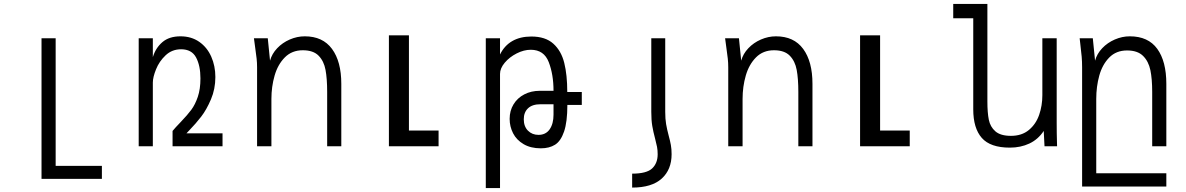

<svg xmlns="http://www.w3.org/2000/svg" viewBox="-20 -745 6040 978"><path d="M191.5 -550H263.5V100H499V166H191.5Z M686.5 -550H758.5V-454Q772.5 -500.5 807 -530.2Q841.5 -560 899.5 -560Q954.5 -560 994.8 -532Q1035 -504 1056 -456.5Q1077 -409 1077 -352.5Q1077 -291.5 1054.5 -238.8Q1032 -186 1004.8 -150.8Q977.5 -115.5 944.5 -81.5L930 -66H1113.5V0H859V-78Q872.5 -94.5 901 -124Q935 -159.5 954.5 -185.8Q974 -212 987.5 -251.5Q1001 -291 1001 -345.5Q1001 -410.5 978.8 -452.2Q956.5 -494 902.5 -494Q856 -494 823.5 -463.2Q791 -432.5 774.8 -392Q758.5 -351.5 758.5 -324.5V0H686.5Z M1280.5 -497.5 1273.5 -550H1344L1355.5 -436Q1365 -471 1391.8 -499.2Q1418.5 -527.5 1456 -543.8Q1493.5 -560 1532.5 -560Q1624 -560 1671.2 -495.8Q1718.5 -431.5 1718.5 -318V0H1646.5V-277Q1646.5 -344 1638.2 -388.8Q1630 -433.5 1603 -461.2Q1576 -489 1522.5 -489Q1467 -489 1431 -452.8Q1395 -416.5 1378.8 -360Q1362.5 -303.5 1362.5 -241V0H1289.5V-402Q1289.5 -425.5 1287.2 -446.2Q1285 -467 1280.5 -497.5Z M1961 -565H2063V-80H2214V0H1961Z M2454.5 -550H2527V-467.5Q2549.5 -513 2589.8 -536Q2630 -559 2686.5 -559Q2758 -559 2798.5 -522.5Q2839 -486 2854.2 -424.5Q2869.5 -363 2869.5 -276.5H2943.5V-210.5H2870Q2870 -123.5 2853.2 -74.8Q2836.5 -26 2807.2 -7.8Q2778 10.5 2735 10.5Q2683 10.5 2647 -10.8Q2611 -32 2593.5 -66.2Q2576 -100.5 2576 -139.5Q2576 -181 2595.8 -213.5Q2615.5 -246 2650.5 -264.2Q2685.5 -282.5 2730 -282.5H2799.5Q2799.5 -365.5 2775.2 -428.5Q2751 -491.5 2683.5 -491.5Q2648.5 -491.5 2612 -473Q2575.5 -454.5 2551.2 -425.8Q2527 -397 2527 -368.5V213H2454.5ZM2799.5 -161V-214H2733.5Q2691.5 -214 2669.8 -193.5Q2648 -173 2648 -137.5Q2648 -101 2669.2 -79.5Q2690.5 -58 2723 -58Q2760 -58 2779.8 -86.2Q2799.5 -114.5 2799.5 -161Z M3401 40.5Q3401 14 3397.2 -6.5Q3393.5 -27 3386 -54.5Q3377.5 -86.5 3373 -112.8Q3368.5 -139 3368.5 -175.5V-550H3297.5V-175.5Q3297.5 -133 3302.5 -103.5Q3307.5 -74 3317 -38.5Q3323.5 -14 3326.8 3.2Q3330 20.5 3330 40.5Q3330 86.5 3301.8 113Q3273.5 139.5 3200 139.5V210.5Q3300 210.5 3350.5 164.8Q3401 119 3401 40.5Z M3680.5 -497.5 3673.5 -550H3744L3755.5 -436Q3765 -471 3791.8 -499.2Q3818.5 -527.5 3856 -543.8Q3893.5 -560 3932.5 -560Q4024 -560 4071.2 -495.8Q4118.5 -431.5 4118.5 -318V0H4046.5V-277Q4046.5 -344 4038.2 -388.8Q4030 -433.5 4003 -461.2Q3976 -489 3922.5 -489Q3867 -489 3831 -452.8Q3795 -416.5 3778.8 -360Q3762.5 -303.5 3762.5 -241V0H3689.5V-402Q3689.5 -425.5 3687.2 -446.2Q3685 -467 3680.5 -497.5Z M4361 -565H4463V-80H4614V0H4361Z M4937.5 -188V-652H4835.5V-725H5009.5V-228Q5009.5 -171 5016.8 -135Q5024 -99 5050.2 -76Q5076.5 -53 5129.5 -53Q5185 -53 5221 -83Q5257 -113 5273.2 -160Q5289.5 -207 5289.5 -260V-550H5362.5V-119Q5362.5 -65.5 5364 -18L5364.5 0H5300.5L5296.5 -78Q5267.5 -34.5 5223.2 -13.8Q5179 7 5124 7Q5024.5 7 4981 -42.5Q4937.5 -92 4937.5 -188Z M5482.5 -523.5 5479.5 -550H5546.5L5558 -436Q5567.5 -471 5594.2 -499.2Q5621 -527.5 5658.5 -543.8Q5696 -560 5735 -560Q5828.5 -560 5874.8 -496.2Q5921 -432.5 5921 -318V0H5849V-277Q5849 -342.5 5839.8 -387.5Q5830.5 -432.5 5802.5 -460.2Q5774.5 -488 5721 -488Q5665.5 -488 5630.2 -452Q5595 -416 5579.5 -360Q5564 -304 5564 -241V137.5H5921V205H5492V-402Q5492 -431.5 5489.8 -456.5Q5487.5 -481.5 5482.5 -523.5Z"/></svg>

Font: JuliaMono Light
Style: Regular
Weight: 300
Monospace: yes
Designer: cormullion
Foundry: corm
Version: Version 0.054; ttfautohint (v1.8.4)